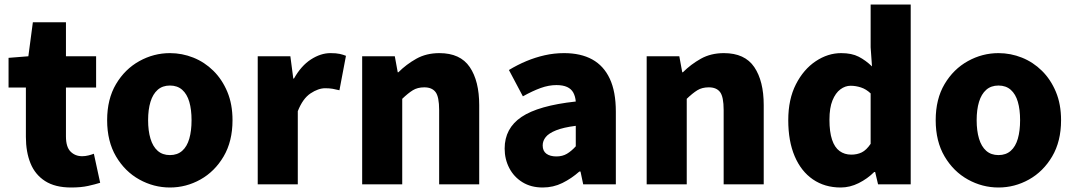

<svg xmlns="http://www.w3.org/2000/svg" viewBox="-20 -819 4774 853"><path d="M296 14Q225 14 180.5 -14.5Q136 -43 115.5 -93.5Q95 -144 95 -211V-430H18V-562L106 -569L126 -720H273V-569H407V-430H273V-213Q273 -166 293.5 -145.5Q314 -125 345 -125Q359 -125 373 -128.5Q387 -132 397 -136L425 -7Q403 0 371.5 7Q340 14 296 14Z M735 14Q663 14 599 -21.5Q535 -57 495.5 -124Q456 -191 456 -285Q456 -379 495.5 -445.5Q535 -512 599 -547.5Q663 -583 735 -583Q789 -583 839 -563Q889 -543 928 -504.5Q967 -466 990 -411Q1013 -356 1013 -285Q1013 -191 973.5 -124Q934 -57 870.5 -21.5Q807 14 735 14ZM735 -130Q768 -130 789.5 -149Q811 -168 821 -203Q831 -238 831 -285Q831 -332 821 -366.5Q811 -401 789.5 -420Q768 -439 735 -439Q702 -439 680.5 -420Q659 -401 648.5 -366.5Q638 -332 638 -285Q638 -238 648.5 -203Q659 -168 680.5 -149Q702 -130 735 -130Z M1125 0V-569H1270L1283 -470H1286Q1318 -527 1361.5 -555Q1405 -583 1448 -583Q1474 -583 1489.5 -579.5Q1505 -576 1517 -571L1488 -418Q1472 -422 1458 -424.5Q1444 -427 1425 -427Q1394 -427 1359.5 -404Q1325 -381 1303 -325V0Z M1589 0V-569H1734L1747 -498H1750Q1785 -533 1829.5 -558Q1874 -583 1932 -583Q2025 -583 2067 -521Q2109 -459 2109 -352V0H1931V-330Q1931 -389 1915 -410Q1899 -431 1865 -431Q1835 -431 1814 -418Q1793 -405 1767 -380V0Z M2391 14Q2339 14 2301 -9.5Q2263 -33 2242.5 -72.5Q2222 -112 2222 -159Q2222 -249 2297 -299.5Q2372 -350 2538 -368Q2536 -391 2527 -407.5Q2518 -424 2499.5 -432.5Q2481 -441 2452 -441Q2418 -441 2382 -428Q2346 -415 2303 -391L2241 -508Q2279 -531 2318.5 -547.5Q2358 -564 2400 -573.5Q2442 -583 2486 -583Q2560 -583 2611 -555Q2662 -527 2689 -469.5Q2716 -412 2716 -323V0H2571L2559 -57H2554Q2519 -26 2478.5 -6Q2438 14 2391 14ZM2452 -124Q2479 -124 2499 -136Q2519 -148 2538 -169V-260Q2483 -253 2450.5 -240Q2418 -227 2404.5 -210Q2391 -193 2391 -173Q2391 -148 2407.5 -136Q2424 -124 2452 -124Z M2853 0V-569H2998L3011 -498H3014Q3049 -533 3093.5 -558Q3138 -583 3196 -583Q3289 -583 3331 -521Q3373 -459 3373 -352V0H3195V-330Q3195 -389 3179 -410Q3163 -431 3129 -431Q3099 -431 3078 -418Q3057 -405 3031 -380V0Z M3715 14Q3644 14 3591.5 -22Q3539 -58 3510.5 -125Q3482 -192 3482 -285Q3482 -378 3516 -444.5Q3550 -511 3604 -547Q3658 -583 3717 -583Q3764 -583 3795 -567Q3826 -551 3854 -524L3848 -609V-799H4026V0H3881L3868 -55H3864Q3834 -25 3795 -5.5Q3756 14 3715 14ZM3762 -132Q3788 -132 3808.5 -142Q3829 -152 3848 -180V-404Q3828 -423 3805 -430.5Q3782 -438 3759 -438Q3735 -438 3713.5 -422Q3692 -406 3678.5 -373Q3665 -340 3665 -287Q3665 -233 3676.5 -198.5Q3688 -164 3710 -148Q3732 -132 3762 -132Z M4416 14Q4344 14 4280 -21.5Q4216 -57 4176.5 -124Q4137 -191 4137 -285Q4137 -379 4176.5 -445.5Q4216 -512 4280 -547.5Q4344 -583 4416 -583Q4470 -583 4520 -563Q4570 -543 4609 -504.5Q4648 -466 4671 -411Q4694 -356 4694 -285Q4694 -191 4654.5 -124Q4615 -57 4551.5 -21.5Q4488 14 4416 14ZM4416 -130Q4449 -130 4470.5 -149Q4492 -168 4502 -203Q4512 -238 4512 -285Q4512 -332 4502 -366.5Q4492 -401 4470.5 -420Q4449 -439 4416 -439Q4383 -439 4361.5 -420Q4340 -401 4329.5 -366.5Q4319 -332 4319 -285Q4319 -238 4329.5 -203Q4340 -168 4361.5 -149Q4383 -130 4416 -130Z"/></svg>

Font: Noto Sans HK Thin Black
Style: Regular
Weight: 900
Version: Version 2.004-H2;hotconv 1.0.118;makeotfexe 2.5.65603